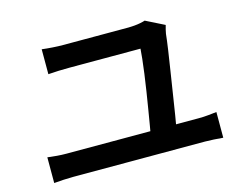

<svg xmlns="http://www.w3.org/2000/svg" viewBox="-92 -837 1184 938"><g transform="rotate(-15 500.0 -368.0)"><path d="M800 -647Q797 -638 794 -624.5Q791 -611 790 -605Q787 -575 780 -527Q773 -479 764 -422.5Q755 -366 746.5 -310.5Q738 -255 730.5 -208.5Q723 -162 718 -135H588Q592 -157 598 -192.5Q604 -228 611 -270.5Q618 -313 625 -357.5Q632 -402 637.5 -443Q643 -484 646.5 -516.5Q650 -549 651 -567Q627 -567 589 -567Q551 -567 507 -567Q463 -567 420 -567Q377 -567 343.5 -567Q310 -567 292 -567Q263 -567 236.5 -566Q210 -565 184 -563V-689Q208 -686 237 -684Q266 -682 291 -682Q306 -682 331.5 -682Q357 -682 389 -682Q421 -682 455 -682Q489 -682 521.5 -682Q554 -682 580 -682Q606 -682 622 -682Q634 -682 651 -683.5Q668 -685 683 -688Q698 -691 706 -694ZM74 -172Q97 -169 121.5 -167Q146 -165 169 -165H838Q864 -165 887 -167.5Q910 -170 929 -172V-42Q908 -44 881.5 -45.5Q855 -47 838 -47H169Q147 -47 122.5 -45.5Q98 -44 74 -42Z"/></g></svg>

Font: Noto Sans KR SemiBold
Style: Regular
Weight: 600
Designer: Ryoko NISHIZUKA  (kana, bopomofo & ideographs); Paul D. Hunt (Latin, Greek & Cyrillic); Sandoll Communications , Soo-you
Foundry: Adobe
Version: Version 2.004-H2;hotconv 1.0.118;makeotfexe 2.5.65603